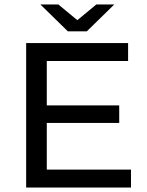

<svg xmlns="http://www.w3.org/2000/svg" viewBox="-20 -836 656 856"><path d="M564 -80H188.6V-288H511.5V-366.2H188.6V-564H551.1V-644H96.6V0H564ZM489.4 -816H409.4L324.8 -746.1L240.1 -816H160.1L282.4 -696.4H367.1Z"/></svg>

Font: Montserrat Ace
Style: Regular
Weight: 500
Designer: Julieta Ulanovsky
Foundry: Julieta Ulanovsky
Version: Version 1